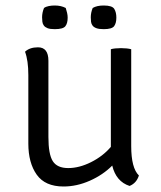

<svg xmlns="http://www.w3.org/2000/svg" viewBox="-20 -669 586 698"><path d="M83 -147V-396Q83 -449 71 -481Q88 -497 118 -497Q156 -497 156 -448V-171Q156 -108 172 -83Q188 -58 228 -58Q268 -58 311 -79.5Q354 -101 383 -135V-490Q389 -492 399 -493Q409 -494 420 -494Q431 -494 440.5 -493Q450 -492 457 -490V-138Q457 -58 485 -31Q476 -3 451 7Q402 -9 388 -67Q354 -33 306.5 -12Q259 9 211 9Q144 9 113.5 -34Q83 -77 83 -147ZM317 -640Q332 -649 357 -649Q388 -649 395.5 -636.5Q403 -624 403 -605Q403 -585 395 -574Q387 -563 357 -563Q340 -563 330.5 -566.5Q321 -570 316.5 -576Q312 -582 311 -589.5Q310 -597 310 -606Q310 -623 317 -640ZM140 -640Q147 -645 157.5 -647Q168 -649 179 -649Q202 -649 219 -640Q222 -631 224 -622Q226 -613 226 -605Q226 -584 217.5 -573.5Q209 -563 179 -563Q162 -563 153 -566.5Q144 -570 139.5 -576Q135 -582 134 -590Q133 -598 133 -606Q133 -623 140 -640Z"/></svg>

Font: Signika
Style: Light
Weight: 300
Designer: Anna Giedrys
Foundry: Anna Giedrys
Version: Version 1.001